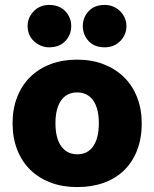

<svg xmlns="http://www.w3.org/2000/svg" viewBox="-20 -743 626 779"><path d="M92 -637Q92 -672 117 -697.5Q142 -723 179 -723Q221 -723 245 -697.5Q269 -672 269 -637Q269 -602 245 -576.5Q221 -551 179 -551Q161 -551 145 -558Q129 -565 117 -576.5Q105 -588 98.5 -603.5Q92 -619 92 -637ZM316 -637Q316 -672 339.5 -697.5Q363 -723 405 -723Q424 -723 440 -716Q456 -709 468 -697Q480 -685 486.5 -669.5Q493 -654 493 -637Q493 -602 468 -576.5Q443 -551 405 -551Q363 -551 339.5 -576.5Q316 -602 316 -637ZM555 -243Q555 -181 536 -132.5Q517 -84 482.5 -51Q448 -18 400 -1Q352 16 293 16Q234 16 186 -2Q138 -20 103.5 -53.5Q69 -87 50 -135Q31 -183 31 -243Q31 -302 50 -350Q69 -398 103.5 -431.5Q138 -465 186 -483Q234 -501 293 -501Q352 -501 400 -482.5Q448 -464 482.5 -430.5Q517 -397 536 -349Q555 -301 555 -243ZM205 -243Q205 -182 228.5 -149.5Q252 -117 294 -117Q336 -117 358.5 -150Q381 -183 381 -243Q381 -303 358 -335.5Q335 -368 293 -368Q251 -368 228 -335.5Q205 -303 205 -243Z"/></svg>

Font: Baloo Tammudu
Style: Regular
Weight: 400
Designer: Omkar Shende and Ek Type
Foundry: Ek Type
Version: Version 1.007;PS 1.000;hotconv 1.0.88;makeotf.lib2.5.647800